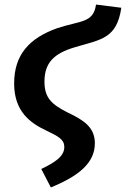

<svg xmlns="http://www.w3.org/2000/svg" viewBox="-20 -602 552 842"><path d="M203 220C327 169 396 112 396 26C396 -45 345 -76 278 -108C206 -144 175 -173 175 -244C175 -327 217 -368 309 -395C423 -429 492 -432 512 -568L401 -582C390 -500 331 -512 230 -478C109 -435 42 -362 42 -236C42 -112 114 -62 182 -30C238 -3 262 10 262 43C262 86 215 113 161 139Z"/></svg>

Font: Fira Sans Medium
Style: Italic
Weight: 500
Italic angle: -8°
Designer: bBox Type GmbH & Carrois Corporate GbR & Edenspiekermann AG
Foundry: bBox Type GmbH & Carrois Corporate GbR & Edenspiekermann AG
Version: Version 4.301;PS 004.301;hotconv 1.0.88;makeotf.lib2.5.64775